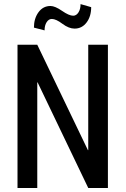

<svg xmlns="http://www.w3.org/2000/svg" viewBox="-20 -933 623 953"><path d="M515.6 0H418L166.5 -524.4L165 -523.9V0H66.9V-710.9H165L416.5 -187.5L418 -188V-710.9H515.6ZM432.6 -897.5Q432.6 -851.6 409.7 -821.3Q386.7 -791 350.1 -791Q321.8 -791 289.8 -814.9Q257.8 -838.9 237.3 -838.9Q221.7 -838.9 211.4 -822.8Q201.2 -806.6 201.2 -782.2L148.4 -795.9Q148.4 -841.3 171.1 -872.3Q193.8 -903.3 230.5 -903.3Q252.9 -903.3 287.8 -879.2Q322.8 -855 343.3 -855Q358.9 -855 369.4 -871.3Q379.9 -887.7 379.9 -912.6Z"/></svg>

Font: Franco
Style: Regular
Weight: 400
Designer: Google
Version: Version 1.200311; 2013